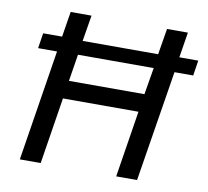

<svg xmlns="http://www.w3.org/2000/svg" viewBox="-78 -792 952 879"><g transform="rotate(10 397.5 -352.5)"><path d="M69 0 151 -516H63L74 -587H162L181 -705H278L258 -584H609L629 -705H726L707 -587H795L784 -516H697L614 0H517L566 -309H215L166 0ZM228 -393H579L600 -518H248Z"/></g></svg>

Font: Nunito Sans 7pt SemiCondensed Medium
Style: Italic
Weight: 500
Width: 4
Italic angle: -9°
Designer: Vernon Adams
Foundry: Vernon Adams
Version: Version 3.101;gftools[0.9.27]